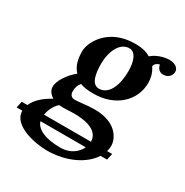

<svg xmlns="http://www.w3.org/2000/svg" viewBox="-191 -590 921 958"><g transform="rotate(30 269.5 -111.0)"><path d="M369.4 127C354.4 159 319.4 192 259 192C173.5 192 119.8 167.1 108.3 127ZM479 -308C479 -328 474 -361 454 -389C455 -397 460 -409 483 -416C483 -416 487 -380 522 -380C551 -380 568 -401 568 -422C568 -443 548 -460 512 -460C501 -460 452 -456 414 -423C394 -436 368 -444 325 -444C171 -444 114 -331 114 -280C114 -240 120 -201 149 -170C111 -140 75 -89 75 -54C75 -45 76 -22 108 -2C64.8 21.5 27.3 52.4 11.7 90H-21L-29 127H4V128C4 211 141 238 209 238C318.8 238 413.6 191.7 454.5 127H492L500 90H471.2C474.3 79 476 67.6 476 56C476 28 451 -59 313 -59C295 -59 267 -57 244 -54C225 -52 210 -51 202 -51C185 -51 173 -61 173 -84C173 -106 180 -121 191 -135C211 -127 236 -124 269 -124C392 -124 479 -202 479 -308ZM177 12C195 12 215 10 234 10C358.4 10 377.3 58 378 90H107.5C113.1 53.4 132.8 24.6 149 11C157 12 166 12 177 12ZM364 -308C364 -229 337 -159 279 -159C234 -159 227 -224 227 -272C227 -344 257 -410 312 -410C347 -410 364 -365 364 -308Z"/></g></svg>

Font: Linux Libertine O
Style: Bold Italic
Weight: 700
Italic angle: -11.5°
Designer: Philipp H. Poll
Foundry: Philipp H. Poll
Version: Version 4.1.0